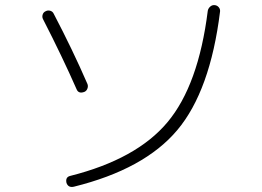

<svg xmlns="http://www.w3.org/2000/svg" viewBox="-20 -743 1040 763"><path d="M805.7 -700.2Q807.6 -710 815.4 -716.8Q823.2 -723.6 833 -722.7Q842.8 -721.7 849.1 -714.4Q855.5 -707 854.5 -697.3Q815.4 -381.8 684.6 -226.1Q553.7 -70.3 273.4 -1Q251 3.9 244.1 -16.6Q239.3 -39.1 258.8 -43.9Q522.5 -110.4 645.5 -257.3Q768.6 -404.3 805.7 -700.2ZM284.2 -388.7Q227.5 -517.6 151.4 -666Q146.5 -674.8 149.4 -684.6Q152.3 -694.3 161.1 -698.2Q169.9 -703.1 179.7 -700.2Q189.5 -697.3 193.4 -688.5Q268.6 -544.9 327.1 -410.2Q331.1 -401.4 327.6 -391.6Q324.2 -381.8 315.4 -377.9Q292 -369.1 284.2 -388.7Z"/></svg>

Font: Rounded-X Mgen+ 2m light
Style: Regular
Weight: 200
Designer: [Source Han Sans]
Ryoko NISHIZUKA  (kana & ideographs); Paul D. Hunt (Latin, Greek & Cyrillic); Wenlong ZHANG  (bopomofo
Version: Version 1.059.20150602